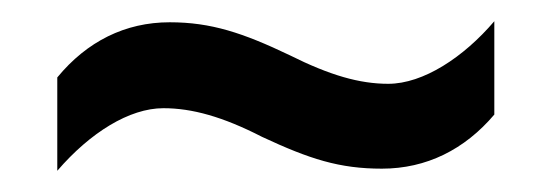

<svg xmlns="http://www.w3.org/2000/svg" viewBox="-20 -443 520 181"><path d="M227 -314C272 -293 300 -284 340 -284C382 -284 418 -302 446 -335V-423C417 -389 379 -364 346 -364C319 -364 291 -372 253 -391C209 -412 179 -422 140 -422C98 -422 62 -404 34 -370V-282C65 -318 102 -341 134 -341C161 -341 190 -333 227 -314Z"/></svg>

Font: Noto Sans Gujarati UI Condensed Medium
Style: Regular
Weight: 500
Width: 3
Designer: Jelle Bosma - Monotype Design Team, Universal Thirst
Foundry: Monotype Imaging Inc.
Version: Version 2.106